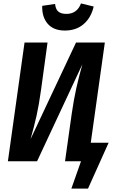

<svg xmlns="http://www.w3.org/2000/svg" viewBox="-20 -940 675 1119"><path d="M226 -906 301 -917Q304 -886 320 -872.5Q336 -859 367 -859Q429 -859 452 -920L526 -902Q511 -837 467.5 -799.5Q424 -762 358 -762Q292 -762 258 -801.5Q224 -841 226 -906ZM613 -108 493 159H396L452 0H359L398 -277Q410 -360 424.5 -425Q439 -490 460 -565L196 0H26L123 -692H257L219 -415Q207 -328 193 -265.5Q179 -203 158 -129L423 -692H591L509 -108Z"/></svg>

Font: Fira Sans Condensed SemiBold
Style: Italic
Weight: 600
Width: 3
Italic angle: -8°
Designer: bBox Type GmbH & Carrois Corporate GbR & Edenspiekermann AG
Foundry: bBox Type GmbH & Carrois Corporate GbR & Edenspiekermann AG
Version: Version 4.301